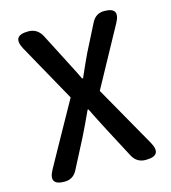

<svg xmlns="http://www.w3.org/2000/svg" viewBox="-110 -825 815 914"><g transform="rotate(-15 298.0 -368.0)"><path d="M96 0Q16 0 55 -71L121 -190L227 -380L70 -662Q29 -736 113 -736Q157 -736 179 -696L247 -564Q260 -539 287 -486Q297 -465 303 -453H308Q310 -457 313 -465Q343 -533 358 -564L426 -698Q446 -736 487 -736Q567 -736 528 -665L369 -374L539 -74Q581 0 496 0Q452 0 431 -39L355 -183Q345 -202 324 -243Q305 -282 294 -303H290Q258 -233 233 -183L158 -38Q138 0 96 0Z"/></g></svg>

Font: GenSenRounded JP M
Style: Regular
Weight: 500
Version: Version 1.501;PS 1;hotconv 16.6.51;makeotf.lib2.5.65220